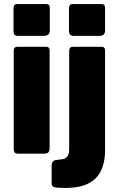

<svg xmlns="http://www.w3.org/2000/svg" viewBox="-20 -762 588 952"><path d="M226 -27Q226 -12 219 -6Q212 0 196 0H72Q58 0 53 -5.5Q48 -11 48 -23V-509Q48 -530 66 -530H209Q226 -530 226 -511ZM227 -611Q227 -584 196 -584H71Q57 -584 52 -590Q47 -596 47 -608V-720Q47 -742 65 -742H209Q227 -742 227 -722ZM501 -18Q501 76 453.5 123Q406 170 304 170Q262 170 249 166Q236 162 236 147V56Q236 49 240.5 41.5Q245 34 254 32L292 27Q306 24 314.5 13.5Q323 3 323 -25V-509Q323 -530 341 -530H484Q501 -530 501 -511V-18ZM501 -611Q501 -584 472 -584H347Q322 -584 322 -608V-720Q322 -742 341 -742H484Q501 -742 501 -722Z"/></svg>

Font: Libre Franklin ExtraBold
Style: Regular
Weight: 800
Designer: Pablo Impallari, Rodrigo Fuenzalida, Nhung Nguyen
Foundry: Impallari Type
Version: Version 3.000